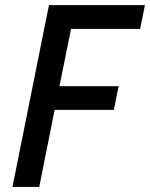

<svg xmlns="http://www.w3.org/2000/svg" viewBox="-20 -740 594 760"><path d="M29.3 0 173.8 -719.7H553.7L534.7 -625.5H261.2L215.3 -398.9H449.7L430.7 -305.2H196.3L135.3 0Z"/></svg>

Font: Reddit Sans Medium
Style: Italic
Weight: 500
Italic angle: -11.25°
Designer: Stephen Hutchings
Version: Version 1.013